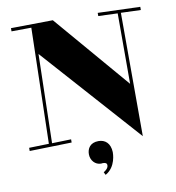

<svg xmlns="http://www.w3.org/2000/svg" viewBox="-95 -774 979 1068"><g transform="rotate(-10 394.5 -240.0)"><path d="M38 -668 150 -669 134 -16 22 -13V5L260 -1V-19L152 -16L164 -518L656 33L655 -664L767 -660V-678L528 -686V-668L637 -664V-266L275 -689L38 -686ZM407 193 415 209C477 175 476 97 476 91C474 40 445 17 408 17C360 17 343 49 343 80C343 115 368 143 401 143C404 143 407 142 410 142C424 142 434 145 434 158C434 174 419 186 407 193Z"/></g></svg>

Font: Purple Purse
Style: Regular
Weight: 400
Designer: Astigmatic (AOETI)
Foundry: Astigmatic (AOETI)
Version: Version 1.000